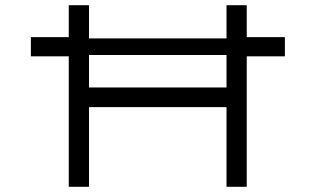

<svg xmlns="http://www.w3.org/2000/svg" viewBox="-20 -720 1217 740"><path d="M99 -503V-577H251L287 -572H900L927 -577H1078V-503H926L905 -508H285L253 -503ZM853 0V-700H931V0ZM245 0V-700H323V0ZM283 -307 284 -383H886V-307Z"/></svg>

Font: Lexend Zetta Light
Style: Regular
Weight: 300
Designer: Bonnie Shaver-Troup, Thomas Jockin
Foundry: Lexend
Version: Version 1.007